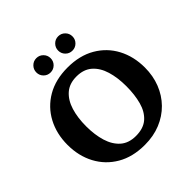

<svg xmlns="http://www.w3.org/2000/svg" viewBox="-249 -1162 1368 1368"><g transform="rotate(-45 435.0 -478.0)"><path d="M45 -375Q45 -486.5 92 -574.8Q139 -663 226.2 -714Q313.5 -765 435 -765Q556.5 -765 644 -714Q731.5 -663 778.2 -574.8Q825 -486.5 825 -375Q825 -291.5 797 -220.2Q769 -149 717.2 -96.2Q665.5 -43.5 594 -14.2Q522.5 15 435 15Q313.5 15 226.2 -36Q139 -87 92 -175.2Q45 -263.5 45 -375ZM232.5 -375Q232.5 -289 253.2 -221.2Q274 -153.5 318.5 -114.2Q363 -75 435 -75Q512 -75 556.2 -114.2Q600.5 -153.5 619 -221.2Q637.5 -289 637.5 -375Q637.5 -461 617 -528.8Q596.5 -596.5 551.8 -635.8Q507 -675 435 -675Q363 -675 318.5 -635.8Q274 -596.5 253.2 -528.8Q232.5 -461 232.5 -375ZM545 -825Q515 -825 494 -846Q473 -867 473 -897Q473 -927 494 -948.2Q515 -969.5 545 -969.5Q575 -969.5 596 -948.2Q617 -927 617 -897Q617 -867 596 -846Q575 -825 545 -825ZM325 -825Q295 -825 274 -846Q253 -867 253 -897Q253 -927 274 -948.2Q295 -969.5 325 -969.5Q355 -969.5 376 -948.2Q397 -927 397 -897Q397 -867 376 -846Q355 -825 325 -825Z"/></g></svg>

Font: Besley
Style: Bold
Weight: 700
Designer: Owen Earl
Foundry: indestructible type*
Version: Version 2.001; ttfautohint (v1.8.3)